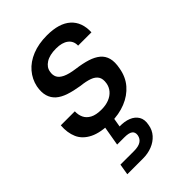

<svg xmlns="http://www.w3.org/2000/svg" viewBox="-234 -633 988 988"><g transform="rotate(-45 259.5 -139.0)"><path d="M217 12Q143 12 99 -10Q55 -32 38 -70.5Q21 -109 25 -160H127Q126 -135 135.5 -114.5Q145 -94 168 -81.5Q191 -69 231 -69Q262 -69 286 -78.5Q310 -88 325 -105.5Q340 -123 344 -146Q349 -176 338 -193Q327 -210 302.5 -219Q278 -228 240 -232Q196 -239 163 -250Q130 -261 109.5 -279Q89 -297 81 -324Q73 -351 80 -389Q89 -432 118 -466Q147 -500 194 -519Q241 -538 302 -538Q390 -538 434 -498.5Q478 -459 475 -387H378Q379 -420 355 -438.5Q331 -457 287 -457Q240 -457 212.5 -439.5Q185 -422 181 -394Q177 -373 185 -356.5Q193 -340 217 -328.5Q241 -317 285 -311Q331 -305 364 -294.5Q397 -284 418 -266.5Q439 -249 446.5 -221.5Q454 -194 446 -153Q437 -100 405.5 -63.5Q374 -27 325.5 -7.5Q277 12 217 12ZM89 260 99 200H198Q230 200 247.5 189Q265 178 269 156Q272 135 258.5 125Q245 115 213 115H160L181 -7H246L235 58Q271 57 298.5 68Q326 79 339.5 101.5Q353 124 346 158Q341 190 320.5 213Q300 236 269.5 248Q239 260 204 260Z"/></g></svg>

Font: DM Sans 9pt Medium
Style: Italic
Weight: 500
Italic angle: -10°
Version: Version 4.004;gftools[0.9.30]